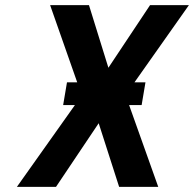

<svg xmlns="http://www.w3.org/2000/svg" viewBox="-20 -731 759 751"><path d="M534 -320 549 -409H506L719 -711H567L404 -466L328 -711H176L282 -409H242L227 -320H273L46 0H199L366 -249L446 0H599L485 -320Z"/></svg>

Font: Asimov
Style: NarIt
Weight: 500
Designer: Google
Version: Version 2.000980; 2014